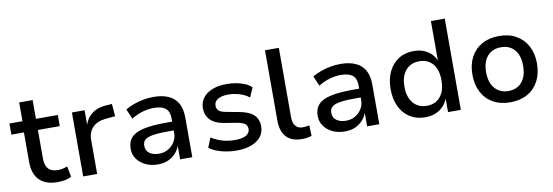

<svg xmlns="http://www.w3.org/2000/svg" viewBox="-54 -1078 4205 1461"><g transform="rotate(-10 2048.5 -348.0)"><path d="M299 9Q204 9 156.5 -39.5Q109 -88 109 -179V-408H12V-494H113V-639H217V-494H386V-408H217V-186Q217 -134 241 -107.5Q265 -81 315 -81Q334 -81 352 -85Q370 -89 388 -96L404 -13Q384 -2 355.5 3.5Q327 9 299 9Z M495 0V-494H593V-377H591Q608 -433 651 -465.5Q694 -498 760 -502L806 -505L814 -409L739 -402Q674 -396 638.5 -359.5Q603 -323 603 -265V0Z M1072 9Q1019 9 977 -11Q935 -31 911 -65.5Q887 -100 887 -143Q887 -198 917.5 -231Q948 -264 1014 -278.5Q1080 -293 1185 -293H1250V-225H1190Q1136 -225 1099 -221.5Q1062 -218 1038.5 -209.5Q1015 -201 1004 -186.5Q993 -172 993 -149Q993 -111 1021 -90.5Q1049 -70 1095 -70Q1134 -70 1165 -88Q1196 -106 1215 -136.5Q1234 -167 1234 -204V-317Q1234 -372 1204.5 -396Q1175 -420 1115 -420Q1072 -420 1029 -408Q986 -396 940 -368L907 -445Q938 -463 974 -476Q1010 -489 1049 -496Q1088 -503 1126 -503Q1193 -503 1240.5 -482Q1288 -461 1313 -418Q1338 -375 1338 -305V0H1244V-107H1245Q1233 -73 1209 -47Q1185 -21 1151 -6Q1117 9 1072 9Z M1681 9Q1640 9 1600 2Q1560 -5 1527 -18Q1494 -31 1470 -50L1500 -124Q1526 -107 1556 -95Q1586 -83 1618 -77.5Q1650 -72 1680 -72Q1737 -72 1767 -89Q1797 -106 1797 -137Q1797 -163 1779.5 -177Q1762 -191 1722 -198L1618 -215Q1550 -227 1516 -262.5Q1482 -298 1482 -352Q1482 -397 1507 -431Q1532 -465 1579.5 -484Q1627 -503 1693 -503Q1729 -503 1764.5 -496.5Q1800 -490 1831 -477Q1862 -464 1882 -444L1850 -371Q1830 -388 1803.5 -399Q1777 -410 1748.5 -416Q1720 -422 1693 -422Q1638 -422 1609 -404.5Q1580 -387 1580 -355Q1580 -330 1596.5 -315.5Q1613 -301 1650 -295L1751 -276Q1824 -263 1859.5 -230Q1895 -197 1895 -141Q1895 -94 1868.5 -60.5Q1842 -27 1794 -9Q1746 9 1681 9Z M2183 9Q2105 9 2064.5 -35Q2024 -79 2024 -161V-705H2131V-169Q2131 -140 2139.5 -119.5Q2148 -99 2164.5 -88.5Q2181 -78 2205 -78Q2219 -78 2231.5 -79.5Q2244 -81 2257 -84L2260 -2Q2241 4 2223 6.5Q2205 9 2183 9Z M2517 9Q2464 9 2422 -11Q2380 -31 2356 -65.5Q2332 -100 2332 -143Q2332 -198 2362.5 -231Q2393 -264 2459 -278.5Q2525 -293 2630 -293H2695V-225H2635Q2581 -225 2544 -221.5Q2507 -218 2483.5 -209.5Q2460 -201 2449 -186.5Q2438 -172 2438 -149Q2438 -111 2466 -90.5Q2494 -70 2540 -70Q2579 -70 2610 -88Q2641 -106 2660 -136.5Q2679 -167 2679 -204V-317Q2679 -372 2649.5 -396Q2620 -420 2560 -420Q2517 -420 2474 -408Q2431 -396 2385 -368L2352 -445Q2383 -463 2419 -476Q2455 -489 2494 -496Q2533 -503 2571 -503Q2638 -503 2685.5 -482Q2733 -461 2758 -418Q2783 -375 2783 -305V0H2689V-107H2690Q2678 -73 2654 -47Q2630 -21 2596 -6Q2562 9 2517 9Z M3138 9Q3070 9 3019.5 -23Q2969 -55 2941.5 -113Q2914 -171 2914 -247Q2914 -324 2941.5 -381.5Q2969 -439 3019 -471Q3069 -503 3137 -503Q3200 -503 3245 -473.5Q3290 -444 3309 -394H3306V-705H3413V0H3314V-107H3315Q3295 -52 3248.5 -21.5Q3202 9 3138 9ZM3165 -75Q3231 -75 3269 -120.5Q3307 -166 3307 -247Q3307 -329 3269 -374Q3231 -419 3165 -419Q3099 -419 3060 -374Q3021 -329 3021 -247Q3021 -166 3060 -120.5Q3099 -75 3165 -75Z M3796 9Q3719 9 3663 -22.5Q3607 -54 3576.5 -112Q3546 -170 3546 -248Q3546 -325 3576.5 -382.5Q3607 -440 3663 -471.5Q3719 -503 3795 -503Q3872 -503 3927.5 -471.5Q3983 -440 4014 -382.5Q4045 -325 4045 -248Q4045 -170 4014.5 -112Q3984 -54 3928 -22.5Q3872 9 3796 9ZM3795 -78Q3862 -78 3900 -123Q3938 -168 3938 -248Q3938 -328 3900 -372Q3862 -416 3796 -416Q3729 -416 3690.5 -372Q3652 -328 3652 -248Q3652 -168 3691 -123Q3730 -78 3795 -78Z"/></g></svg>

Font: Nunito Sans 9pt SemiBold
Style: Regular
Weight: 600
Version: Version 3.101;gftools[0.9.27]